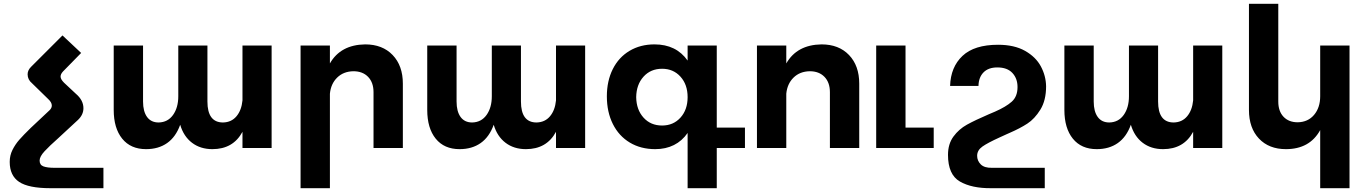

<svg xmlns="http://www.w3.org/2000/svg" viewBox="-20 -777 7181 1008"><path d="M266 104Q228 104 208 96.5Q188 89 188 66Q188 45 214 17Q240 -11 283 -49L390 -148Q418 -175 418 -209Q418 -251 378 -285L316 -343Q298 -361 298 -375Q298 -388 311 -402L406 -499L308 -591L143 -426Q125 -408 125 -387Q125 -359 148 -340L232 -258Q252 -240 252 -223Q252 -210 241 -199L158 -121L142 -106Q103 -68 81.5 -43.5Q60 -19 45.5 10Q31 39 31 73Q31 145 80.5 178Q130 211 245 211H523V104Z M1406 -538V0H1253V-85Q1204 6 1095 6Q1032 6 988 -27.5Q944 -61 926 -122Q903 -58 857.5 -26Q812 6 747 6Q666 6 621.5 -49Q577 -104 577 -200V-538H731V-244Q731 -192 752 -163Q773 -134 813 -134Q861 -135 888.5 -173.5Q916 -212 916 -272V-538H1069V-244Q1069 -134 1151 -134Q1195 -135 1221.5 -166.5Q1248 -198 1253 -250V-538Z M2095 -338V0H1941V-293Q1941 -344 1912.5 -373.5Q1884 -403 1835 -403Q1783 -402 1750 -369.5Q1717 -337 1712 -285V211H1558V-538H1712V-444Q1768 -542 1897 -544Q1988 -544 2041.5 -488Q2095 -432 2095 -338Z M3052 -538V0H2899V-85Q2850 6 2741 6Q2678 6 2634 -27.5Q2590 -61 2572 -122Q2549 -58 2503.5 -26Q2458 6 2393 6Q2312 6 2267.5 -49Q2223 -104 2223 -200V-538H2377V-244Q2377 -192 2398 -163Q2419 -134 2459 -134Q2507 -135 2534.5 -173.5Q2562 -212 2562 -272V-538H2715V-244Q2715 -134 2797 -134Q2841 -135 2867.5 -166.5Q2894 -198 2899 -250V-538Z M3891 0H3743V211H3590V-79Q3561 -37 3518 -15.5Q3475 6 3420 6Q3344 6 3286.5 -28.5Q3229 -63 3197.5 -126Q3166 -189 3166 -271Q3166 -352 3197 -414Q3228 -476 3285 -510Q3342 -544 3416 -544Q3530 -544 3590 -459V-538H3743V-107H3891ZM3590 -267Q3590 -333 3552.5 -374.5Q3515 -416 3456 -416Q3396 -416 3358.5 -374.5Q3321 -333 3320 -267Q3321 -201 3358.5 -159.5Q3396 -118 3456 -118Q3515 -118 3552.5 -159.5Q3590 -201 3590 -267Z M4491 -338V0H4337V-293Q4337 -344 4308.5 -373.5Q4280 -403 4231 -403Q4179 -402 4146 -369.5Q4113 -337 4108 -285V0H3954V-538H4108V-444Q4164 -542 4293 -544Q4384 -544 4437.5 -488Q4491 -432 4491 -338Z M4734 -107H4882V0H4580V-538H4734Z M5188 104Q5148 105 5129 86Q5110 67 5110 41Q5110 12 5137.5 -7.5Q5165 -27 5229 -56L5264 -72L5282 -80Q5335 -103 5373.5 -128Q5412 -153 5442 -201.5Q5472 -250 5472 -324Q5471 -379 5444.5 -428.5Q5418 -478 5361.5 -510Q5305 -542 5220 -542Q5095 -542 5033 -483.5Q4971 -425 4968 -326H5117Q5118 -371 5143.5 -397Q5169 -423 5216 -423Q5268 -423 5295 -394Q5322 -365 5322 -320Q5322 -270 5291.5 -243Q5261 -216 5204 -191L5171 -177Q5099 -146 5056.5 -122.5Q5014 -99 4985.5 -60Q4957 -21 4957 36Q4957 140 5019.5 176Q5082 212 5184 211H5465V104Z M6397 -538V0H6244V-85Q6195 6 6086 6Q6023 6 5979 -27.5Q5935 -61 5917 -122Q5894 -58 5848.5 -26Q5803 6 5738 6Q5657 6 5612.5 -49Q5568 -104 5568 -200V-538H5722V-244Q5722 -192 5743 -163Q5764 -134 5804 -134Q5852 -135 5879.5 -173.5Q5907 -212 5907 -272V-538H6060V-244Q6060 -134 6142 -134Q6186 -135 6212.5 -166.5Q6239 -198 6244 -250V-538Z M7065 -538V211H6911V-94Q6856 6 6731 6Q6642 6 6589.5 -49.5Q6537 -105 6537 -200V-757H6691V-244Q6691 -193 6718.5 -164Q6746 -135 6793 -135Q6847 -136 6879 -174Q6911 -212 6911 -272V-538Z"/></svg>

Font: Montserrat arm2 SemiBold
Style: Regular
Weight: 600
Designer: Julieta Ulanovsky
Foundry: Julieta Ulanovsky
Version: Version 6.000